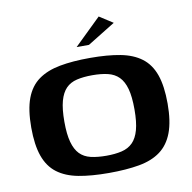

<svg xmlns="http://www.w3.org/2000/svg" viewBox="-73 -702 783 782"><g transform="rotate(-10 318.0 -310.5)"><path d="M316 7Q243 7 190.5 -3Q138 -13 103.5 -39Q69 -65 52.5 -111.5Q36 -158 36 -230Q36 -304 53.5 -350.5Q71 -397 106.5 -422.5Q142 -448 195.5 -458Q249 -468 321 -468Q393 -468 445.5 -458Q498 -448 532.5 -422Q567 -396 583.5 -349.5Q600 -303 600 -230Q600 -157 582.5 -110.5Q565 -64 530 -38Q495 -12 441.5 -2.5Q388 7 316 7ZM318 -64Q354 -64 381.5 -70.5Q409 -77 427 -95Q445 -113 454 -145.5Q463 -178 463 -230Q463 -283 454 -315.5Q445 -348 427 -366Q409 -384 381.5 -390.5Q354 -397 318 -397Q281 -397 253.5 -390.5Q226 -384 208.5 -366Q191 -348 182 -315.5Q173 -283 173 -230Q173 -178 182 -145.5Q191 -113 208.5 -95Q226 -77 253.5 -70.5Q281 -64 318 -64ZM275 -521 385 -628 441 -592 326 -521Z"/></g></svg>

Font: Genos SemiBold
Style: Regular
Weight: 600
Designer: Robert E. Leuschke
Foundry: Robert E. Leuschke
Version: Version 1.010